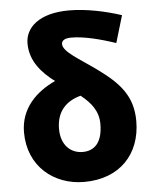

<svg xmlns="http://www.w3.org/2000/svg" viewBox="-57 -861 742 922"><g transform="rotate(-5 314.5 -399.5)"><path d="M317 -130C260 -130 213 -171 213 -250C213 -334 259 -381 330 -400C379 -361 413 -319 413 -257C413 -165 372 -130 317 -130ZM562 -768C486 -793 393 -813 310 -813C165 -813 98 -748 98 -672C98 -586 153 -527 214 -481C123 -439 44 -365 44 -248C44 -84 166 14 312 14C483 14 586 -96 586 -256C586 -377 524 -443 422 -517C338 -578 263 -617 263 -655C263 -671 277 -682 310 -682C369 -682 446 -663 523 -637Z"/></g></svg>

Font: Noto Sans T Chinese Black
Style: Bold
Weight: 900
Designer: Ryoko NISHIZUKA (kana & ideographs); Paul D. Hunt (Latin, Greek & Cyrillic); Wenlong ZHANG (bopomofo); Sandoll Communica
Foundry: Adobe Systems Incorporated
Version: Version 1.000;PS 1;hotconv 1.0.78;makeotf.lib2.5.61930